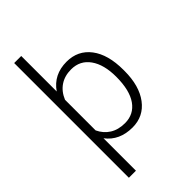

<svg xmlns="http://www.w3.org/2000/svg" viewBox="-283 -837 1128 1128"><g transform="rotate(-45 281.0 -273.5)"><path d="M503.4 -258.8Q503.4 -135.3 448.7 -62.7Q394 9.8 301.8 9.8Q193.8 9.8 136.2 -66.4V203.1H77.6V-750H136.2V-455.1Q193.4 -538.1 300.8 -538.1Q394.5 -538.1 449 -466.6Q503.4 -395 503.4 -267.6ZM444.8 -269Q444.8 -370.1 403.3 -428.7Q361.8 -487.3 287.6 -487.3Q233.9 -487.3 195.3 -461.4Q156.7 -435.5 136.2 -386.2V-131.8Q156.7 -87.9 195.3 -63.7Q233.9 -39.6 288.6 -39.6Q362.3 -39.6 403.6 -98.4Q444.8 -157.2 444.8 -269Z"/></g></svg>

Font: Roboto-Light
Style: Regular
Weight: 300
Designer: Google
Version: Version 2.137; 2017